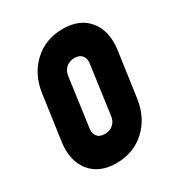

<svg xmlns="http://www.w3.org/2000/svg" viewBox="-142 -661 721 772"><g transform="rotate(-30 218.5 -275.0)"><path d="M178 13Q98.5 13 58 -38Q17.5 -89 29 -172L58 -378Q69.5 -461.5 124.2 -512.2Q179 -563 259 -563Q338.5 -563 379 -512.2Q419.5 -461.5 408 -378L379 -172Q367.5 -89 313 -38Q258.5 13 178 13ZM196 -112Q219.5 -112 234.8 -125.8Q250 -139.5 253 -162L284 -388Q287 -410.5 276 -424.2Q265 -438 241 -438Q218 -438 202.5 -424.2Q187 -410.5 184 -388L153 -162Q150 -139.5 161 -125.8Q172 -112 196 -112Z"/></g></svg>

Font: Mohave
Style: Bold Italic
Weight: 700
Italic angle: -8°
Designer: Gumpita Rahayu
Foundry: Tokotype
Version: Version 2.003; ttfautohint (v1.8.3)